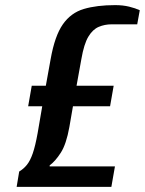

<svg xmlns="http://www.w3.org/2000/svg" viewBox="-20 -730 566 750"><path d="M45 0 55 -60Q72 -70 85 -86Q98 -102 108 -131Q118 -160 127 -210L145 -315H90L104 -395H159L178 -500Q194 -590 225.5 -635Q257 -680 307.5 -695Q358 -710 430 -710Q460 -710 484.5 -704Q509 -698 526 -690L516 -635H416Q389 -635 365.5 -625Q342 -615 325 -586.5Q308 -558 298 -500L279 -395H424L410 -315H265L251 -234Q239 -167 217.5 -133.5Q196 -100 174 -84V-80H429L415 0Z"/></svg>

Font: Cuprum
Style: Bold Italic
Weight: 700
Italic angle: -10°
Designer: Jovanny Lemonad
Foundry: Jovanny Lemonad
Version: Version 3.000